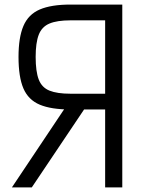

<svg xmlns="http://www.w3.org/2000/svg" viewBox="-20 -820 640 840"><path d="M515 0H440V-731H288Q230 -731 196.5 -717Q163 -703 149.5 -668Q136 -633 136 -571Q136 -507 149.5 -472Q163 -437 196.5 -423.5Q230 -410 288 -410H492V-341H288Q204 -341 154 -362Q104 -383 82.5 -433Q61 -483 61 -571Q61 -656 82.5 -706.5Q104 -757 154 -778.5Q204 -800 288 -800H515ZM119 0H32L290 -386H378Z"/></svg>

Font: Victor Mono
Style: Regular
Weight: 400
Monospace: yes
Designer: Rune Bjørnerås
Version: Version 1.561;gftools[0.9.30]